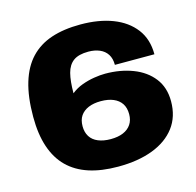

<svg xmlns="http://www.w3.org/2000/svg" viewBox="-104 -808 949 929"><g transform="rotate(-15 370.5 -344.0)"><path d="M377 12Q293 12 230.5 -8.5Q168 -29 126 -70.5Q84 -112 62.5 -176Q41 -240 41 -327Q41 -427 62.5 -498Q84 -569 126 -613.5Q168 -658 230.5 -679Q293 -700 377 -700Q469 -700 538 -673.5Q607 -647 646.5 -595.5Q686 -544 686 -468H488Q488 -500 474.5 -521Q461 -542 436.5 -552.5Q412 -563 380 -563Q331 -563 305 -544Q279 -525 269 -486.5Q259 -448 259 -387Q284 -407 314 -418Q344 -429 375 -434Q406 -439 431 -439Q507 -439 569.5 -415Q632 -391 668.5 -344Q705 -297 705 -228Q705 -151 664.5 -97.5Q624 -44 550.5 -16Q477 12 377 12ZM376 -126Q413 -126 439 -137Q465 -148 479 -169Q493 -190 493 -220Q493 -252 479 -273Q465 -294 439 -305Q413 -316 376 -316Q340 -316 314 -305Q288 -294 274 -273.5Q260 -253 260 -221Q260 -191 273.5 -169.5Q287 -148 313.5 -137Q340 -126 376 -126Z"/></g></svg>

Font: Archivo SemiBold SemiExpanded Black
Style: Regular
Weight: 900
Width: 6
Version: Version 2.001